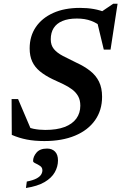

<svg xmlns="http://www.w3.org/2000/svg" viewBox="-20 -730 638 1010"><path d="M520 -583.5Q492.5 -608 459.8 -620.2Q427 -632.5 384.5 -632.5Q339 -632.5 308.2 -619.5Q277.5 -606.5 262.2 -582.2Q247 -558 247 -523Q247 -492 263.5 -472Q280 -452 310.5 -436Q341 -420 382.5 -400Q424 -381 454.2 -357.2Q484.5 -333.5 500.8 -300.5Q517 -267.5 517 -221Q517 -150 480 -97.5Q443 -45 374.8 -16.5Q306.5 12 213.5 12Q161.5 12 120.8 4Q80 -4 42 -20.5L41 -209H75L154.5 -22.5L97 -71Q127 -58.5 156.2 -52.5Q185.5 -46.5 218 -46.5Q279 -46.5 319.8 -62Q360.5 -77.5 381.5 -106.2Q402.5 -135 402.5 -174Q402.5 -203.5 391 -224Q379.5 -244.5 359.5 -259.5Q339.5 -274.5 313 -287.2Q286.5 -300 256.5 -313.5Q217 -332.5 190 -354.8Q163 -377 149.5 -406.2Q136 -435.5 136 -475.5Q136 -539.5 168.2 -587.2Q200.5 -635 259.8 -661.8Q319 -688.5 401 -688.5Q439.5 -688.5 473.5 -682.5Q507.5 -676.5 541 -662.5L508 -664.5L576 -710.5H598.5L561.5 -469H526L485 -639.5ZM154 117Q154 94 172 72.8Q190 51.5 227.5 51.5Q253.5 51.5 269.2 67.2Q285 83 285 114Q285 146.5 268.2 176.2Q251.5 206 214.5 227.8Q177.5 249.5 116.5 259L121 225Q154 218.5 171.8 209Q189.5 199.5 196.2 188.5Q203 177.5 203 166Q203 151 190.8 142.8Q178.5 134.5 166.2 129Q154 123.5 154 117Z"/></svg>

Font: Newsreader 16pt 16pt SemiBold
Style: Italic
Weight: 600
Italic angle: -17°
Version: Version 1.003